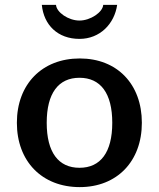

<svg xmlns="http://www.w3.org/2000/svg" viewBox="-20 -752 649 785"><path d="M171 -250C171 -371 219 -434 305 -434C391 -434 439 -371 439 -250C439 -129 391 -66 305 -66C219 -66 171 -129 171 -250ZM49 -250C49 -92 152 13 306 13C458 13 560 -92 560 -250C560 -408 459 -513 306 -513C152 -513 49 -408 49 -250ZM151 -732C159 -650 216 -593 305 -593C389 -593 448 -655 459 -732H402C400 -702 350 -668 305 -668C259 -668 211 -702 209 -732Z"/></svg>

Font: Perun SemiBold
Style: Regular
Weight: 600
Foundry: Copyright (c) Stefan Peev, Context Ltd, 2016
Version: Version 1.089